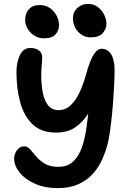

<svg xmlns="http://www.w3.org/2000/svg" viewBox="-20 -963 670 992"><path d="M278 9Q212 9 161 -13.5Q110 -36 81.5 -71.5Q53 -107 53 -144Q53 -166 67.5 -186.5Q82 -207 105 -207Q122 -207 136 -191Q150 -175 167.5 -154Q185 -133 212 -117Q239 -101 281 -101Q324 -101 351 -122.5Q378 -144 394 -179.5Q410 -215 419 -259Q424 -282 428 -312.5Q432 -343 436 -376Q406 -330 367 -304Q328 -278 269 -278Q193 -278 148.5 -320.5Q104 -363 84.5 -434Q65 -505 65 -592Q65 -640 82.5 -677.5Q100 -715 136 -715Q165 -715 181.5 -702Q198 -689 198 -668Q198 -650 195.5 -624.5Q193 -599 193 -572Q193 -531 200 -490Q207 -449 226.5 -421.5Q246 -394 283 -394Q319 -394 346 -420Q373 -446 392 -487.5Q411 -529 424 -576Q433 -611 445 -642Q457 -673 472 -692Q487 -711 504 -711Q537 -711 554.5 -682Q572 -653 572 -602Q572 -572 570 -527.5Q568 -483 564 -431Q560 -379 554 -328.5Q548 -278 540 -236Q530 -191 511.5 -147Q493 -103 462.5 -68Q432 -33 386.5 -12Q341 9 278 9ZM449 -770Q411 -770 384 -798.5Q357 -827 357 -869Q357 -901 380 -922Q403 -943 435 -943Q464 -943 485.5 -926.5Q507 -910 518.5 -886.5Q530 -863 530 -840Q530 -815 511.5 -792.5Q493 -770 449 -770ZM208 -765Q167 -765 138.5 -794Q110 -823 110 -860Q110 -895 130 -916Q150 -937 184 -937Q216 -937 238.5 -921Q261 -905 273 -881Q285 -857 285 -833Q285 -806 267 -785.5Q249 -765 208 -765Z"/></svg>

Font: Shantell Sans Normal
Style: Regular
Weight: 600
Designer: Stephen Nixon, Anya Danilova, Shantell Martin
Foundry: Arrow Type
Version: Version 1.009;[a7da0bfa3]